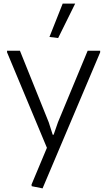

<svg xmlns="http://www.w3.org/2000/svg" viewBox="-20 -820 589 1060"><path d="M253 -616 326 -800H395L301 -610ZM155 208 154 199 239 -4 19 -531V-540H90L249 -145L271 -76H276L300 -145L464 -540H533V-531L215 220Z"/></svg>

Font: EncodeSans
Style: Light
Weight: 300
Designer: Pablo Impallari, Andres Torresi
Foundry: Pablo Impallari, Andres Torresi
Version: Version 1.000; ttfautohint (v1.4.1)